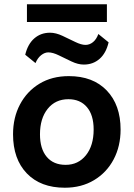

<svg xmlns="http://www.w3.org/2000/svg" viewBox="-20 -869 625 898"><path d="M302 -513Q415 -513 479.5 -445.5Q544 -378 544 -263Q544 -185 511.5 -123.5Q479 -62 420 -26.5Q361 9 283 9Q170 9 105.5 -58Q41 -125 41 -241Q41 -319 73.5 -380.5Q106 -442 164.5 -477.5Q223 -513 302 -513ZM287 -98Q346 -98 382 -143Q418 -188 418 -263Q418 -331 386.5 -368Q355 -405 300 -405Q239 -405 203 -360Q167 -315 167 -241Q167 -173 198.5 -135.5Q230 -98 287 -98ZM106 -766V-849H480V-766ZM372 -567Q345 -567 314.5 -581.5Q284 -596 255.5 -610Q227 -624 206 -624Q189 -624 172.5 -611Q156 -598 146 -574L98 -613Q110 -663 140.5 -689.5Q171 -716 214 -716Q241 -716 272 -701.5Q303 -687 331.5 -673Q360 -659 380 -659Q399 -659 415 -672Q431 -685 440 -710L488 -671Q476 -620 445.5 -593.5Q415 -567 372 -567Z"/></svg>

Font: Livvic SemiBold
Style: Regular
Weight: 600
Designer: Jacques Le Bailly, Baron von Fonthausen
Version: Version 1.001; ttfautohint (v1.8.2)